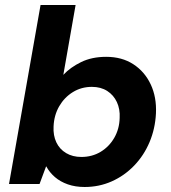

<svg xmlns="http://www.w3.org/2000/svg" viewBox="-20 -735 684 767"><path d="M318 12Q281 12 251 1.5Q221 -9 199.5 -27.5Q178 -46 165 -70H164L138 0H16L142 -715H282L233 -436Q261 -466 304 -487Q347 -508 404 -508Q467 -508 512.5 -478.5Q558 -449 582 -398Q606 -347 603 -282Q600 -221 577.5 -167.5Q555 -114 516 -73.5Q477 -33 426.5 -10.5Q376 12 318 12ZM305 -108Q348 -108 382 -128.5Q416 -149 436.5 -184.5Q457 -220 458 -264Q460 -299 447 -327Q434 -355 408.5 -371.5Q383 -388 347 -388Q305 -388 271 -367Q237 -346 216.5 -310.5Q196 -275 194 -230Q192 -194 205 -166.5Q218 -139 244 -123.5Q270 -108 305 -108Z"/></svg>

Font: DM Sans 28pt ExtraBold
Style: Italic
Weight: 800
Italic angle: -10°
Version: Version 4.004;gftools[0.9.30]